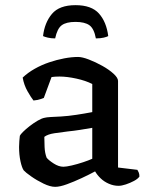

<svg xmlns="http://www.w3.org/2000/svg" viewBox="-20 -721 580 745"><path d="M194 4Q175 4 149 -8.5Q123 -21 101 -36.5Q79 -52 72 -60Q65 -70 59.5 -95Q54 -120 54 -151Q54 -163 55 -173.5Q56 -184 57 -194Q59 -199 69.5 -209.5Q80 -220 95.5 -232Q111 -244 126.5 -253Q142 -262 153 -264Q160 -266 177.5 -267Q195 -268 217 -269Q231 -270 246 -271.5Q261 -273 276.5 -275.5Q292 -278 307.5 -280.5Q323 -283 338 -286V-395Q313 -408 276.5 -416Q240 -424 211 -424Q202 -424 194 -423.5Q186 -423 180 -422L150 -341Q146 -340 137.5 -336.5Q129 -333 110 -331Q101 -342 87 -366.5Q73 -391 68 -420Q88 -439 114.5 -454Q141 -469 170.5 -479Q200 -489 229 -494.5Q258 -500 283 -500Q299 -500 325 -490Q351 -480 377 -465.5Q403 -451 420.5 -435Q438 -419 438 -407V-71L513 -62Q515 -59 518 -52.5Q521 -46 521 -36Q515 -27 500 -19Q485 -11 468.5 -5.5Q452 0 440 0Q421 0 402.5 -8Q384 -16 370.5 -29Q357 -42 349 -56Q327 -44 297 -30Q267 -16 239.5 -6Q212 4 194 4ZM226 -74Q237 -74 258.5 -79Q280 -84 302.5 -91.5Q325 -99 338 -105V-225Q316 -221 290 -217Q264 -213 243 -211Q217 -208 191 -204Q165 -200 152 -190Q152 -174 153 -150.5Q154 -127 161 -109Q169 -99 188.5 -86.5Q208 -74 226 -74ZM273 -701Q335 -701 364 -668.5Q393 -636 400 -581Q395 -578 382.5 -575Q370 -572 352 -572Q345 -610 327 -623Q309 -636 273 -636Q237 -636 219.5 -623Q202 -610 194 -572Q178 -572 165.5 -575Q153 -578 147 -581Q153 -633 181.5 -667Q210 -701 273 -701Z"/></svg>

Font: Texturina Medium 12pt Medium
Style: Regular
Weight: 500
Version: Version 1.002